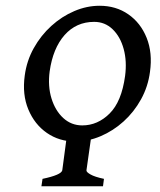

<svg xmlns="http://www.w3.org/2000/svg" viewBox="-20 -650 557 670"><path d="M503.4 -399.4Q496.6 -347.7 472.2 -303.5Q447.8 -259.3 411.4 -226.3Q375 -193.4 331.3 -174.8Q287.6 -156.2 242.7 -156.2Q187 -156.2 143.8 -186Q100.6 -215.8 78.9 -268.1Q57.1 -320.3 66.4 -386.7Q73.2 -438 97.9 -482.2Q122.6 -526.4 159.2 -559.6Q195.8 -592.8 239.3 -611.3Q282.7 -629.9 327.6 -629.9Q384.8 -629.9 427.7 -600.1Q470.7 -570.3 491.7 -518.1Q512.7 -465.8 503.4 -399.4ZM416.5 -384.8Q423.3 -436 411.6 -479Q399.9 -522 373 -547.9Q346.2 -573.7 308.6 -573.7Q246.1 -573.7 205.3 -527.6Q164.6 -481.4 153.3 -400.9Q146.5 -349.1 159.7 -306.4Q172.9 -263.7 200.9 -238Q229 -212.4 267.1 -212.4Q320.8 -212.4 362.5 -253.9Q404.3 -295.4 416.5 -384.8ZM214.8 -187Q224.6 -191.9 241.7 -193.4Q258.8 -194.8 275.4 -193.4Q292 -191.9 300.3 -187L281.7 -55.7Q280.8 -49.8 295.7 -41.3Q310.5 -32.7 342.8 -25.9L339.4 0H124.5L128.4 -25.9Q193.8 -39.6 197.3 -55.7Z"/></svg>

Font: Gentium Book Plus
Style: Italic
Weight: 400
Italic angle: -8°
Designer: Victor Gaultney, Annie Olsen, Iska Routamaa, Becca Hirsbrunner
Foundry: SIL International
Version: Version 6.101